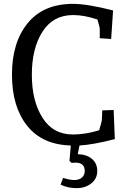

<svg xmlns="http://www.w3.org/2000/svg" viewBox="-20 -740 650 995"><path d="M294 217 307 182Q342 193 365.5 193Q389 193 404 180.5Q419 168 419 146Q419 103 372 103L351 104L340 94L347 14Q199 10 120.5 -88.5Q42 -187 42 -353.5Q42 -520 123.5 -620Q205 -720 359 -720Q432 -720 566 -686L556 -538L497 -542V-589Q497 -599 485 -639Q416 -662 359 -662Q255 -662 200 -575.5Q145 -489 145 -353Q145 -217 200 -130Q255 -43 358 -43Q423 -43 494 -65Q508 -111 508 -121L510 -168L569 -170L575 -19Q462 10 392 14L383 59Q428 60 456 83Q484 106 484 146Q484 186 453 210.5Q422 235 377 235Q332 235 294 217Z"/></svg>

Font: Andada SC
Style: Regular
Weight: 400
Designer: Carolina Giovagnoli
Foundry: Carolina Giovagnoli
Version: Version 1.003